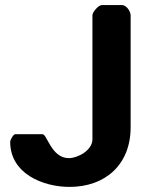

<svg xmlns="http://www.w3.org/2000/svg" viewBox="-20 -727 598 754"><path d="M20 -170C20 -45 149 7 253 7C394 7 493 -81 493 -227V-667C493 -681 477 -707 460 -707H380C366 -707 343 -679 343 -667V-180C343 -137 286 -106 250 -106C182 -106 165 -200 147 -200H40C32 -200 20 -177 20 -170Z"/></svg>

Font: Asimov Print
Style: C
Weight: 500
Designer: Google
Version: Version 2.000980: 2014